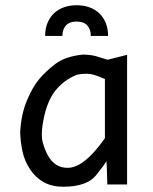

<svg xmlns="http://www.w3.org/2000/svg" viewBox="-20 -710 590 739"><path d="M144.5 -232.9C153.3 -288.2 169.1 -330.5 191.9 -359.6C214.7 -388.8 243.3 -409.8 277.8 -422.9C303.5 -427.4 324.4 -427.2 340.3 -422.4C356.3 -417.5 370.8 -411.9 383.8 -405.8V-178.2C357.4 -140.5 332.3 -112 308.3 -92.8C284.4 -73.6 261.7 -64 240.2 -64C223.3 -64 208.6 -68 196 -76.2C183.5 -84.3 173.1 -95.9 164.8 -111.1C156.5 -126.2 149.8 -142.7 144.8 -160.6C139.7 -178.5 139.6 -202.6 144.5 -232.9ZM389.6 -89.8 391.1 -65.9 393.1 0H469.2V-499L394 -480C375.8 -485.5 361 -490.1 349.6 -493.7C338.2 -497.2 321.6 -499.3 299.8 -500C254.2 -495.4 218.7 -483.4 193.1 -463.9C167.6 -444.3 146.4 -424.4 129.6 -404.1C112.9 -383.7 97.3 -356.3 83 -321.8C68.7 -287.3 60.2 -247.1 57.6 -201.2C58.3 -177.4 61.2 -153.1 66.4 -128.2C71.6 -103.3 81.3 -80.1 95.5 -58.6C109.6 -37.1 127.3 -20.5 148.4 -8.8C169.6 2.9 194.5 8.8 223.1 8.8C286.9 8.8 330.4 -7.6 353.5 -40.5C371.1 -61.7 383.1 -78.1 389.6 -89.8ZM153.8 -571.8H220.2C220.2 -588.4 224.7 -601.7 233.6 -611.8C242.6 -621.9 256.3 -627 274.9 -627C293.5 -627 307.2 -621.9 316.2 -611.8C325.1 -601.7 329.6 -588.4 329.6 -571.8H396C396 -591.6 392.7 -609 386.2 -623.8C379.7 -638.6 371 -650.9 360.1 -660.6C349.2 -670.4 336.4 -677.7 321.8 -682.6C307.1 -687.5 291.5 -689.9 274.9 -689.9C258.3 -689.9 242.7 -687.5 228 -682.6C213.4 -677.7 200.6 -670.4 189.7 -660.6C178.8 -650.9 170.1 -638.6 163.6 -623.8C157.1 -609 153.8 -591.6 153.8 -571.8ZM0 -490.2Z"/></svg>

Font: CodeNewRoman Nerd Font Mono
Style: Regular
Weight: 400
Monospace: yes
Designer: Sam Radian
Foundry: Code New Roman
Version: Version 2.00 November 29, 2014;Nerd Fonts 3.2.1